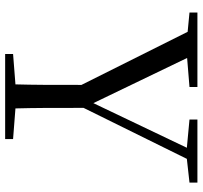

<svg xmlns="http://www.w3.org/2000/svg" viewBox="-40 -728 768 727"><g transform="rotate(90 343.5 -364.0)"><path d="M432 -698 539 -688 370 -334 199 -689 309 -698V-728H27V-698L100 -691L301 -289C301 -167 301 -111 299 -39L184 -30V0H506V-30L390 -39C388 -114 388 -170 388 -297L581 -688L671 -698V-728H432Z"/></g></svg>

Font: Harano Aji Mincho CN
Style: Regular
Weight: 400
Foundry: Masamichi Hosoda
Version: HaranoAjiMinchoCN-Regular version 20230610;ttx 4.39.4